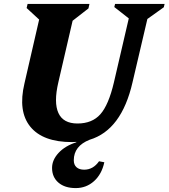

<svg xmlns="http://www.w3.org/2000/svg" viewBox="-20 -710 861 981"><path d="M105 -284 180 -610 116 -669 121 -690H437L432 -667L351 -604L278 -289Q254 -186 278.5 -132.5Q303 -79 376 -79Q451 -79 493 -126.5Q535 -174 562 -289L638 -616L564 -674L568 -690H821L817 -673L733 -613L657 -289Q601 -45 438 4Q357 36 357 109Q357 132 371 144.5Q385 157 410 157Q456 157 486 114L513 119Q500 180 460.5 215.5Q421 251 367 251Q311 251 278.5 223Q246 195 246 148Q246 107 279.5 71Q313 35 370 17V15Q359 16 348 16Q199 16 135 -62.5Q71 -141 105 -284Z"/></svg>

Font: Platypi
Style: Bold Italic
Weight: 700
Italic angle: -13°
Designer: David Sargent
Foundry: Bolt Cutter Type
Version: Version 1.200; ttfautohint (v1.8.4.7-5d5b)